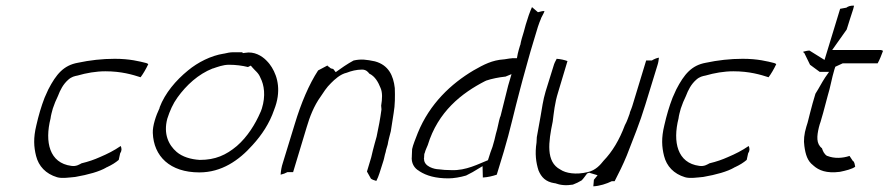

<svg xmlns="http://www.w3.org/2000/svg" viewBox="-20 -644 3129 676"><path d="M137 -300C125 -269 116 -238 108 -203C97 -158 99 -127 107 -95C116 -59 141 -32 181 -20C198 -15 223 -19 245 -21C291 -29 330 -40 354 -54L355 -55H356C375 -64 386 -71 398 -81L403 -104C409 -113 409 -121 405 -130C382 -114 358 -102 332 -91C312 -82 292 -75 267 -69C261 -66 249 -57 231 -60C154 -70 137 -144 158 -227C159 -237 163 -251 166 -262C171 -277 177 -292 184 -306C192 -327 202 -347 220 -363C232 -374 243 -376 253 -378C284 -387 318 -393 351 -393C408 -393 447 -381 475 -372C484 -384 494 -401 502 -418C501 -419 499 -421 495 -422C471 -428 437 -437 384 -437C340 -437 296 -432 254 -423C204 -414 178 -383 150 -329C147 -322 142 -311 137 -300Z M542 -264C529 -237 517 -201 518 -176C521 -94 578 -37 682 -37C760 -37 821 -79 869 -133C902 -169 929 -210 945 -257C971 -322 958 -373 937 -407C931 -416 928 -421 917 -432C902 -447 875 -464 843 -458L835 -457L833 -460H800C791 -460 780 -458 768 -455H767C723 -448 677 -425 642 -396C599 -361 561 -316 542 -266ZM569 -226C578 -254 589 -279 605 -301C636 -344 678 -383 729 -403H730C745 -408 765 -416 786 -416C810 -416 833 -413 853 -408L863 -413L869 -406C878 -395 890 -388 897 -370C910 -345 916 -307 902 -262C900 -256 898 -251 898 -251L897 -249C879 -207 851 -162 814 -130C776 -98 738 -81 684 -81H683C651 -83 622 -92 602 -109C573 -134 555 -173 569 -226Z M976 -71C971 -56 969 -43 968 -29C977 -31 985 -34 992 -38H1012L1060 -197C1070 -231 1085 -271 1109 -304C1117 -316 1130 -337 1146 -352C1158 -364 1178 -383 1201 -388C1216 -394 1235 -399 1255 -399C1270 -399 1277 -389 1280 -385C1301 -375 1312 -354 1320 -334C1327 -318 1326 -296 1322 -272L1323 -260V-258C1319 -228 1313 -195 1306 -163L1299 -138C1294 -121 1291 -106 1287 -90C1282 -73 1278 -60 1272 -40L1286 -15C1290 -12 1297 -9 1305 -7C1309 -14 1313 -25 1316 -34L1330 -78C1333 -87 1334 -97 1338 -109C1339 -117 1343 -127 1345 -135C1347 -149 1352 -166 1356 -182C1359 -200 1363 -226 1366 -246C1371 -274 1371 -306 1370 -334C1365 -378 1348 -415 1300 -428C1271 -434 1252 -437 1225 -431C1215 -426 1203 -418 1192 -411L1162 -390L1155 -399C1151 -405 1149 -398 1139 -408L1133 -412L1134 -414L1100 -396C1068 -347 1040 -281 1018 -208Z M1431 -119C1431 -111 1430 -104 1430 -96V-94C1427 -70 1439 -51 1456 -42L1457 -41C1482 -25 1514 -16 1559 -16C1577 -16 1601 -20 1621 -26C1628 -30 1637 -34 1644 -38L1679 -59L1680 -19C1698 -20 1714 -24 1729 -29L1754 -111C1776 -184 1791 -255 1811 -329L1820 -363C1832 -405 1844 -452 1858 -497L1874 -550C1878 -562 1881 -570 1885 -579V-580C1890 -590 1896 -600 1897 -605C1892 -606 1882 -603 1874 -601L1853 -619C1845 -601 1838 -581 1831 -557C1827 -541 1822 -524 1817 -508C1815 -500 1813 -493 1812 -486L1811 -484C1808 -474 1805 -464 1803 -455L1800 -439H1783C1781 -439 1780 -438 1774 -438C1768 -437 1760 -436 1755 -435H1754C1712 -432 1684 -417 1647 -396C1568 -349 1493 -279 1451 -176C1443 -155 1434 -134 1431 -119ZM1474 -103 1475 -104C1478 -117 1485 -129 1486 -133C1522 -251 1605 -316 1689 -359H1690L1691 -360C1711 -367 1738 -372 1757 -374H1759L1781 -383L1769 -342C1760 -305 1751 -271 1742 -234L1741 -233C1736 -218 1732 -191 1726 -173C1723 -159 1719 -143 1714 -127L1707 -108L1698 -80C1665 -67 1621 -43 1570 -45C1554 -45 1537 -46 1524 -48C1511 -48 1472 -57 1473 -85L1472 -86L1473 -87C1474 -93 1473 -98 1474 -103Z M1901 -322C1892 -292 1888 -262 1883 -233C1879 -210 1874 -184 1870 -161L1869 -142C1863 -103 1867 -72 1876 -44C1886 -20 1901 -4 1932 1H1934C1953 8 1973 10 1997 6C2008 2 2018 -3 2028 -9C2035 -16 2040 -24 2047 -33L2054 -36L2084 -27L2071 -11C2071 -3 2069 5 2069 12C2091 11 2116 3 2134 -6H2144C2158 -33 2174 -65 2187 -97C2209 -154 2233 -212 2252 -275L2295 -415C2298 -424 2299 -432 2300 -441C2292 -440 2281 -435 2275 -431H2255L2206 -270C2204 -263 2201 -257 2198 -249L2197 -244C2192 -232 2189 -219 2180 -203C2161 -152 2136 -110 2105 -78C2094 -64 2077 -44 2049 -38C2008 -28 1972 -34 1953 -47C1901 -74 1911 -144 1926 -216C1930 -247 1933 -281 1945 -319L1978 -429C1967 -433 1954 -436 1940 -437C1936 -430 1931 -420 1929 -412Z M2348 -300C2336 -269 2327 -238 2319 -203C2308 -158 2310 -127 2318 -95C2327 -59 2352 -32 2392 -20C2409 -15 2434 -19 2456 -21C2502 -29 2541 -40 2565 -54L2566 -55H2567C2586 -64 2597 -71 2609 -81L2614 -104C2620 -113 2620 -121 2616 -130C2593 -114 2569 -102 2543 -91C2523 -82 2503 -75 2478 -69C2472 -66 2460 -57 2442 -60C2365 -70 2348 -144 2369 -227C2370 -237 2374 -251 2377 -262C2382 -277 2388 -292 2395 -306C2403 -327 2413 -347 2431 -363C2443 -374 2454 -376 2464 -378C2495 -387 2529 -393 2562 -393C2619 -393 2658 -381 2686 -372C2695 -384 2705 -401 2713 -418C2712 -419 2710 -421 2706 -422C2682 -428 2648 -437 2595 -437C2551 -437 2507 -432 2465 -423C2415 -414 2389 -383 2361 -329C2358 -322 2353 -311 2348 -300Z M2808 -462C2808 -459 2811 -458 2812 -457L2832 -416L2866 -391H2899L2885 -371C2872 -351 2865 -336 2851 -314C2844 -292 2838 -269 2832 -246C2827 -229 2826 -218 2819 -198C2811 -172 2809 -149 2812 -130C2816 -100 2823 -77 2843 -62L2844 -61C2863 -44 2890 -33 2937 -39C2957 -43 2981 -49 2991 -57C2990 -64 2988 -74 2984 -77H2983L2971 -95C2947 -87 2918 -85 2893 -95H2892C2881 -102 2877 -113 2874 -122C2853 -138 2856 -165 2863 -195L2866 -206C2871 -219 2873 -231 2878 -246L2894 -306C2904 -338 2908 -367 2918 -400L2921 -409L2947 -421H3070C3077 -433 3083 -449 3089 -465C3086 -466 3084 -468 3080 -468H2910L2961 -540L2972 -575L2984 -612C2985 -616 2986 -619 2987 -624C2974 -625 2965 -621 2960 -617L2938 -613L2883 -433L2830 -466C2824 -466 2816 -464 2808 -462Z"/></svg>

Font: SolarCharger
Style: 152
Weight: 100
Designer: Mew Too
Foundry: Cannot Into Space Fonts/KineticPlasma Fonts
Version: Version 1.100